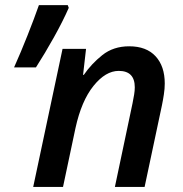

<svg xmlns="http://www.w3.org/2000/svg" viewBox="-20 -734 719 754"><path d="M110.4 0 225.6 -542H317.9L306.2 -439.9H309.1Q338.4 -482.9 381.8 -517.6Q425.3 -552.2 487.3 -552.2Q554.7 -552.2 590.8 -513.2Q627 -474.1 627 -406.2Q627 -385.7 623.5 -363Q620.1 -340.3 615.7 -319.3L547.9 0H431.2L500.5 -328.6Q504.4 -347.7 506.8 -362.8Q509.3 -377.9 509.3 -391.1Q509.3 -455.6 446.3 -455.6Q394.5 -455.6 347.2 -396.7Q299.8 -337.9 276.4 -231L227.5 0ZM35.2 -469.2Q61.5 -527.8 88.1 -595Q114.7 -662.1 132.8 -713.9H246.1L250 -703.1Q226.6 -649.9 191.4 -586.9Q156.2 -523.9 121.1 -469.2Z"/></svg>

Font: Open Sans SemiBold
Style: Italic
Weight: 600
Italic angle: -12°
Designer: Monotype Design Team
Foundry: Monotype Imaging Inc.
Version: Version 3.003; ttfautohint (v1.8.4)